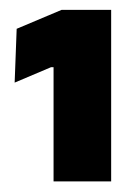

<svg xmlns="http://www.w3.org/2000/svg" viewBox="-20 -722 266 380"><path d="M200 -363H86V-589H81L9 -558.5L13 -665L102 -702.5H200Z"/></svg>

Font: Anek Kannada ExtraBold
Style: Regular
Weight: 800
Version: Version 1.003